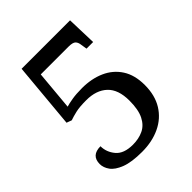

<svg xmlns="http://www.w3.org/2000/svg" viewBox="-202 -834 964 964"><g transform="rotate(-45 280.5 -351.5)"><path d="M246 10Q172 10 129.5 -6.5Q87 -23 69.5 -47.5Q52 -72 52 -97Q52 -158 118 -158Q118 -116 146.5 -82Q175 -48 239 -48Q281 -48 313.5 -63.5Q346 -79 364.5 -116Q383 -153 383 -217Q383 -296 342.5 -334Q302 -372 231 -372Q183 -372 155.5 -365.5Q128 -359 108 -352L81 -362L113 -713H457L462 -554H415L410 -585Q408 -605 398 -615Q388 -625 358 -625H161L142 -415Q158 -420 187.5 -425Q217 -430 259 -430Q326 -430 379 -406.5Q432 -383 462.5 -336Q493 -289 493 -218Q493 -145 461.5 -94Q430 -43 374 -16.5Q318 10 246 10Z"/></g></svg>

Font: Noto Serif Sinhala Medium
Style: Regular
Weight: 500
Designer: Jelle Bosma - Monotype Design Team
Foundry: Monotype Imaging Inc.
Version: Version 2.007; ttfautohint (v1.8.4.7-5d5b)